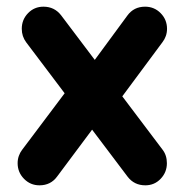

<svg xmlns="http://www.w3.org/2000/svg" viewBox="-20 -545 554 575"><path d="M415.2 10Q382 10 362.2 -15.8L58.5 -418.2Q45.2 -436 45.2 -458.8Q45.2 -486.2 64 -505.6Q82.8 -525 110 -525Q143 -525 163 -499.2L466.8 -96.8Q479.8 -80 479.8 -56.2Q479.8 -29 461.1 -9.5Q442.5 10 415.2 10ZM220.8 -307.2 361.5 -498.5Q380.8 -525 414.5 -525Q442 -525 461.1 -505.6Q480.2 -486.2 480.2 -458.8Q480.2 -447.2 476.6 -437.1Q473 -427 466.8 -419L304.2 -199.8ZM98.2 10Q71 10 51.9 -9.5Q32.8 -29 32.8 -56.2Q32.8 -67.8 36.4 -78Q40 -88.2 46 -96L204.8 -307.2L288 -199.8L151.2 -16.5Q132 10 98.2 10Z"/></svg>

Font: National Park
Style: Regular
Weight: 400
Designer: Andrea Herstowski, Ben Hoepner
Version: Version 1.009